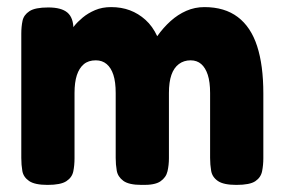

<svg xmlns="http://www.w3.org/2000/svg" viewBox="-20 -512 798 541"><path d="M114 9Q78 9 62 -2Q46 -13 43 -30Q40 -47 40 -67V-417Q40 -437 43.5 -453.5Q47 -470 63 -480.5Q79 -491 116 -491Q153 -491 170 -476.5Q187 -462 187 -429L177 -419Q180 -427 189 -438.5Q198 -450 213 -462.5Q228 -475 248 -483.5Q268 -492 293 -492Q322 -492 346 -483Q370 -474 390 -456Q410 -438 423 -410Q440 -434 460.5 -452.5Q481 -471 505 -481.5Q529 -492 556 -492Q613 -492 650 -464Q687 -436 704.5 -382Q722 -328 722 -249V-66Q722 -47 718.5 -29.5Q715 -12 699.5 -1.5Q684 9 646 9Q610 9 594 -2Q578 -13 575 -30.5Q572 -48 572 -67V-250Q572 -281 565.5 -301Q559 -321 547 -331.5Q535 -342 517 -342Q498 -342 484 -331.5Q470 -321 463 -301Q456 -281 456 -250V-66Q456 -47 452 -29.5Q448 -12 432 -1Q416 10 379 9Q343 9 327.5 -2.5Q312 -14 309 -31Q306 -48 306 -67V-250Q306 -281 299.5 -301Q293 -321 280.5 -331.5Q268 -342 250 -342Q229 -342 216 -331Q203 -320 196.5 -300Q190 -280 190 -250V-66Q190 -46 186.5 -29Q183 -12 167 -1.5Q151 9 114 9Z"/></svg>

Font: Fredoka SemiCondensed SemiBold
Style: Regular
Weight: 600
Width: 4
Designer: Ben Nathan
Foundry: Milena B. Brandão, Ben Nathan
Version: Version 2.001